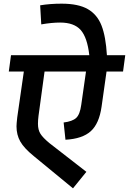

<svg xmlns="http://www.w3.org/2000/svg" viewBox="-20 -992 703 1047"><path d="M651 -602H561L534 -411Q521 -318 475 -276.5Q429 -235 337 -230L327 -324Q375 -330 395.5 -349Q416 -368 423 -420L449 -602H223L190 -360Q187 -336 187 -317Q187 -284 200.5 -262.5Q214 -241 249 -212L451 -55L378 35L164 -141Q111 -184 90.5 -220.5Q70 -257 70 -303Q70 -316 74 -352L110 -602H28L40 -691H467Q456 -788 420 -828.5Q384 -869 308 -869Q262 -869 205 -859L199 -963Q253 -972 316 -972Q407 -972 458.5 -942.5Q510 -913 533.5 -853Q557 -793 563 -691H663Z"/></svg>

Font: FiraGO Medium
Style: Italic
Weight: 500
Italic angle: -8°
Designer: bBox Type GmbH
Foundry: bBox Type GmbH
Version: Version 1.001